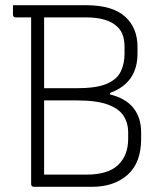

<svg xmlns="http://www.w3.org/2000/svg" viewBox="-20 -720 640 740"><path d="M334 0H111Q100 0 100 -11V-653H41Q30 -653 30 -664V-700H310Q413 -700 461.5 -656.5Q510 -613 510 -539V-514Q510 -400 404 -362V-356Q465 -341 494.5 -303.5Q524 -266 524 -210V-185Q524 -93 472 -46.5Q420 0 334 0ZM310 -653H150V-380H275Q352 -380 391.5 -397Q431 -414 445.5 -444.5Q460 -475 460 -513V-539Q460 -564 453.5 -583.5Q447 -603 432 -617Q415 -634 385 -643.5Q355 -653 310 -653ZM150 -47H313Q396 -47 435 -84Q474 -121 474 -185V-211Q474 -245 457 -272.5Q440 -300 397 -316.5Q354 -333 275 -333H150Z"/></svg>

Font: Recursive Mn Lnr St Lt
Style: Regular
Weight: 300
Monospace: yes
Version: Version 1.079;hotconv 1.0.112;makeotfexe 2.5.65598; ttfautoh